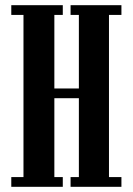

<svg xmlns="http://www.w3.org/2000/svg" viewBox="-20 -720 512 740"><path d="M23.5 0V-37.5H70.5V-662.5H23.5V-700H222V-662.5H189.5V-379H284V-662.5H252V-700H448V-662.5H400V-37.5H448V0H252V-37.5H284V-341.5H189.5V-37.5H222V0Z"/></svg>

Font: Imbue Thin 10pt
Style: Bold
Weight: 700
Version: Version 1.102